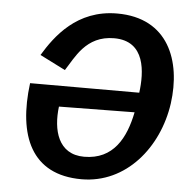

<svg xmlns="http://www.w3.org/2000/svg" viewBox="-53 -786 850 848"><g transform="rotate(5 372.5 -361.5)"><path d="M560 -393H76C46 -159 116 10 339 10C536 10 675 -160 703 -358C729 -549 659 -733 433 -733C254 -733 163 -607 111 -521L224 -464C262 -521 303 -623 429 -623C569 -623 572 -484 560 -393ZM547 -305C524 -190 472 -90 342 -90C226 -90 199 -197 212 -301Z"/></g></svg>

Font: United Sans SemiBold
Style: Italic
Weight: 600
Italic angle: -8°
Designer: Pablo Impallari, Rodrigo Fuenzalida (Modified by Dan O. Williams)
Version: Version 1.000;PS 001.000;hotconv 1.0.88;makeotf.lib2.5.64775